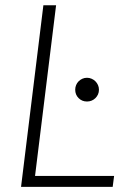

<svg xmlns="http://www.w3.org/2000/svg" viewBox="-20 -728 514 748"><path d="M62 0ZM116.5 -42.5H424.5L419 0H62L149 -707.5H198.5ZM273 -378.5Q273 -388 276.5 -396.5Q280 -405 286.2 -411.2Q292.5 -417.5 300.8 -421.2Q309 -425 319 -425Q328.5 -425 337 -421.2Q345.5 -417.5 351.8 -411.2Q358 -405 361.8 -396.5Q365.5 -388 365.5 -378.5Q365.5 -368.5 361.8 -360.2Q358 -352 351.8 -345.8Q345.5 -339.5 337 -336Q328.5 -332.5 319 -332.5Q299.5 -332.5 286.2 -345.8Q273 -359 273 -378.5Z"/></svg>

Font: Lato Light
Style: Italic
Weight: 300
Italic angle: -7°
Designer: Lukasz Dziedzic
Foundry: tyPoland Lukasz Dziedzic
Version: Version 2.007; 2014-02-27